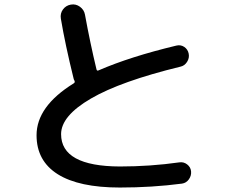

<svg xmlns="http://www.w3.org/2000/svg" viewBox="-20 -799 1040 864"><path d="M519.5 44.9Q335 44.9 239.7 -15.1Q144.5 -75.2 144.5 -190.4Q144.5 -320.3 311.5 -423.8Q318.4 -427.7 315.4 -435.5Q314.5 -437.5 313 -439.9Q311.5 -442.4 311.5 -444.3Q273.4 -598.6 253.9 -714.8Q250 -738.3 263.2 -756.3Q276.4 -774.4 298.8 -778.3Q321.3 -782.2 339.8 -768.6Q358.4 -754.9 362.3 -733.4Q385.7 -605.5 414.1 -487.3Q416 -478.5 423.8 -482.4Q565.4 -543.9 773.4 -593.8Q793 -598.6 809.1 -587.9Q825.2 -577.1 829.1 -557.6Q833 -538.1 821.8 -520.5Q810.5 -502.9 792 -499Q523.4 -433.6 389.2 -355.5Q254.9 -277.3 254.9 -195.3Q254.9 -50.8 519.5 -49.8Q656.2 -49.8 787.1 -68.4Q806.6 -71.3 822.3 -59.1Q837.9 -46.9 839.8 -28.3Q841.8 -8.8 830.1 7.8Q818.4 24.4 798.8 27.3Q664.1 44.9 519.5 44.9Z"/></svg>

Font: Rounded Mgen+ 1m medium
Style: Regular
Weight: 500
Designer: [Source Han Sans]
Ryoko NISHIZUKA  (kana & ideographs); Paul D. Hunt (Latin, Greek & Cyrillic); Wenlong ZHANG  (bopomofo
Version: Version 1.059.20150602